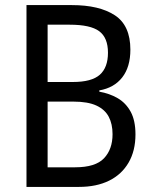

<svg xmlns="http://www.w3.org/2000/svg" viewBox="-20 -734 603 754"><path d="M84 0V-714H262Q370 -714 431 -674Q492 -634 492 -539Q492 -471 460 -430Q428 -389 370 -379V-374Q410 -367 442 -348.5Q474 -330 493 -295.5Q512 -261 512 -206Q512 -142 485 -95.5Q458 -49 408.5 -24.5Q359 0 290 0ZM275 -77Q355 -77 388.5 -112.5Q422 -148 422 -207Q422 -247 407 -275.5Q392 -304 358.5 -319.5Q325 -335 268 -335H167V-77ZM266 -412Q340 -412 372 -440.5Q404 -469 404 -527Q404 -586 369.5 -611.5Q335 -637 254 -637H167V-412Z"/></svg>

Font: Noto Sans Mono SemiCondensed
Style: Regular
Weight: 400
Width: 4
Designer: Monotype Design Team
Foundry: Monotype Imaging Inc.
Version: Version 2.010